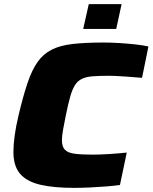

<svg xmlns="http://www.w3.org/2000/svg" viewBox="-20 -902 739 930"><path d="M338 8Q239 8 174 -7.5Q109 -23 77 -60.5Q45 -98 45 -166Q45 -201 51 -245Q57 -289 70 -344Q92 -437 113.5 -500.5Q135 -564 162.5 -602.5Q190 -641 230.5 -661.5Q271 -682 332 -689Q393 -696 482 -696Q518 -696 558 -693.5Q598 -691 635 -687Q672 -683 699 -677L668 -525Q622 -529 591.5 -531Q561 -533 542 -534Q523 -535 511 -535Q462 -535 429.5 -532.5Q397 -530 376.5 -520Q356 -510 343 -489.5Q330 -469 320 -433.5Q310 -398 299 -344Q291 -305 285.5 -274Q280 -243 280 -223Q280 -192 294 -177Q308 -162 340.5 -157.5Q373 -153 428 -153Q464 -153 510.5 -156Q557 -159 594 -163L561 -6Q534 -2 495.5 1Q457 4 416 6Q375 8 338 8ZM383 -762 410 -882H569L543 -762Z"/></svg>

Font: Saira Expanded ExtraBold
Style: Italic
Weight: 800
Width: 7
Italic angle: -12°
Designer: Hector Gatti with collaboration of the Omnibus-Type team
Foundry: Omnibus-Type
Version: Version 1.101